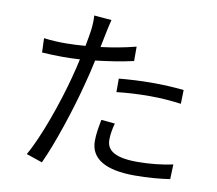

<svg xmlns="http://www.w3.org/2000/svg" viewBox="-88 -899 1175 1038"><g transform="rotate(10 500.0 -379.5)"><path d="M537 -482V-408C599 -415 660 -418 723 -418C781 -418 840 -413 891 -406L893 -482C839 -488 779 -491 720 -491C656 -491 590 -487 537 -482ZM558 -239 483 -246C475 -204 468 -167 468 -128C468 -29 554 19 712 19C785 19 851 13 905 5L908 -76C847 -63 778 -56 713 -56C570 -56 544 -102 544 -149C544 -175 549 -206 558 -239ZM221 -620C185 -620 149 -621 101 -627L104 -549C140 -547 176 -545 220 -545C248 -545 279 -546 312 -548C304 -512 295 -474 286 -441C249 -300 178 -97 118 6L206 36C258 -74 326 -280 362 -422C374 -466 385 -512 394 -556C464 -564 537 -575 602 -590V-669C541 -653 475 -641 410 -633L425 -707C429 -727 437 -765 443 -787L347 -795C349 -774 348 -740 344 -712C341 -692 336 -660 329 -625C290 -622 254 -620 221 -620Z"/></g></svg>

Font: GenYoGothic2 TW R
Style: Regular
Weight: 400
Version: Version 2.100;PS 2.1;hotconv 16.6.51;makeotf.lib2.5.65220 DE